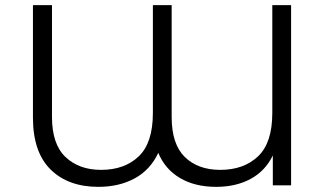

<svg xmlns="http://www.w3.org/2000/svg" viewBox="-20 -720 1266 746"><path d="M1111 -700V0H1040V-116Q1011 -56 954 -25Q897 6 820 6Q737 6 679 -28.5Q621 -63 595 -126Q564 -60 503.5 -27Q443 6 362 6Q245 6 176.5 -61.5Q108 -129 108 -263V-700H182V-265Q182 -160 234.5 -110Q287 -60 373 -60Q464 -60 519 -112.5Q574 -165 574 -281V-700H647V-265Q647 -160 698 -110Q749 -60 836 -60Q927 -60 982.5 -112.5Q1038 -165 1038 -281V-700Z"/></svg>

Font: Montserrat
Style: Regular
Weight: 400
Designer: Julieta Ulanovsky
Foundry: Julieta Ulanovsky
Version: Version 9.000; ttfautohint (v1.8.4.7-5d5b)